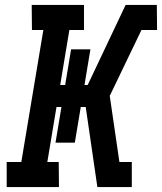

<svg xmlns="http://www.w3.org/2000/svg" viewBox="-20 -755 654 775"><path d="M373 0 326 -323H306L282 -179H204L228 -323H208L171 -101H217L218 0H7V-101H66L155 -634H109L108 -735H319V-634H260L223 -412H243L267 -556H345L321 -412H334L487 -735H613L614 -634H551L423 -368L462 -101H512V0Z"/></svg>

Font: Iosevka HT Extended
Style: Bold Italic
Weight: 700
Width: 7
Italic angle: -9°
Monospace: yes
Designer: Belleve Invis
Foundry: Belleve Invis
Version: Version 32.3.0; ttfautohint (v1.8.4)